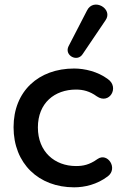

<svg xmlns="http://www.w3.org/2000/svg" viewBox="-20 -791 532 821"><path d="M297 10C342 10 395 -2 441 -37C486 -71 440 -141 397 -111C362 -86 335 -81 305 -81C214 -81 142 -142 142 -246C142 -351 214 -408 305 -408C335 -408 364 -401 394 -379C448 -342 492 -418 441 -453C398 -485 342 -498 297 -498C145 -498 38 -401 38 -247C38 -92 145 10 297 10ZM333 -559 431 -704C466 -753 380 -803 352 -746L273 -593C254 -554 310 -524 333 -559Z"/></svg>

Font: SN Pro Medium
Style: Regular
Weight: 500
Designer: Tobias Whetton
Foundry: Supernotes
Version: Version 1.003;Glyphs 3.3 (3324)